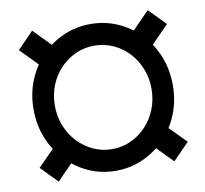

<svg xmlns="http://www.w3.org/2000/svg" viewBox="-73 -697 842 789"><g transform="rotate(-10 348.5 -302.5)"><path d="M148.4 -296.9Q148.4 -252 164.1 -212.6Q179.7 -173.3 207.5 -143.8Q235.4 -114.3 272 -97.4Q308.6 -80.6 350.1 -80.6Q392.1 -80.6 428.7 -97.4Q465.3 -114.3 492.9 -143.8Q520.5 -173.3 536.1 -212.6Q551.8 -252 551.8 -296.9Q551.8 -342.3 536.1 -381.3Q520.5 -420.4 492.9 -449.7Q465.3 -479 428.7 -495.6Q392.1 -512.2 350.1 -512.2Q308.6 -512.2 272 -495.6Q235.4 -479 207.5 -449.7Q179.7 -420.4 164.1 -381.3Q148.4 -342.3 148.4 -296.9ZM59.6 -296.9Q59.6 -361.8 82.3 -417.5Q105 -473.1 144.8 -514.6Q184.6 -556.2 237.3 -579.3Q290 -602.5 350.1 -602.5Q410.2 -602.5 462.9 -579.3Q515.6 -556.2 555.7 -514.6Q595.7 -473.1 618.2 -417.5Q640.6 -361.8 640.6 -296.9Q640.6 -231.9 618.2 -176.3Q595.7 -120.6 555.7 -78.9Q515.6 -37.1 462.9 -13.7Q410.2 9.8 350.1 9.8Q290 9.8 237.3 -13.7Q184.6 -37.1 144.8 -78.9Q105 -120.6 82.3 -176.3Q59.6 -231.9 59.6 -296.9ZM660.6 -547.9 562 -447.3 494.1 -517.1 592.3 -617.7ZM208.5 -87.9 109.9 12.7 42.5 -56.6 141.1 -156.7ZM592.3 13.2 494.1 -87.4 562 -156.7 660.6 -56.6ZM141.1 -447.3 42.5 -547.9 109.9 -617.2 208.5 -516.6Z"/></g></svg>

Font: Roboto Condensed SemiBold
Style: Regular
Weight: 600
Designer: Christian Robertson
Foundry: Google
Version: Version 3.008; 2023